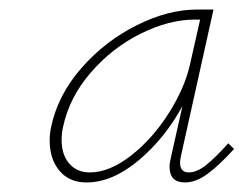

<svg xmlns="http://www.w3.org/2000/svg" viewBox="-20 -685 510 402"><path d="M470 -373Q438 -338 414 -320.5Q390 -303 367 -303Q335 -303 335 -336Q335 -344 338 -356L362 -463Q325 -395 270 -349Q215 -303 161 -303Q125 -303 104.5 -327.5Q84 -352 84 -391Q84 -404 87 -419Q101 -486 150.5 -542.5Q200 -599 266 -632Q332 -665 392 -665H427L359 -359Q357 -349 357 -345Q357 -324 375 -324Q392 -324 411 -339Q430 -354 458 -385ZM378 -551 399 -644H388Q334 -644 274.5 -614.5Q215 -585 170 -533Q125 -481 112 -419Q109 -406 109 -392Q109 -361 125 -342.5Q141 -324 168 -324Q209 -324 254 -359Q299 -394 333 -447.5Q367 -501 378 -551Z"/></svg>

Font: Ysabeau Extralight
Style: Italic
Weight: 200
Italic angle: -12°
Designer: Christian Thalmann (Catharsis Fonts)
Version: Version 0.003